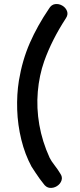

<svg xmlns="http://www.w3.org/2000/svg" viewBox="-20 -738 400 955"><path d="M195 174Q209 195 228 196.5Q247 198 263.5 187.5Q280 177 286 159.5Q292 142 279 124Q267 104 251 83.5Q235 63 227 47Q190 -34 175.5 -117.5Q161 -201 168 -282Q175 -363 200 -434Q238 -540 307 -646Q320 -665 313.5 -682.5Q307 -700 290 -710Q273 -720 254 -717.5Q235 -715 223 -694Q166 -610 128.5 -524.5Q91 -439 74 -337Q63 -268 65.5 -192.5Q68 -117 86 -43.5Q104 30 137 91Q145 103 156 120L178 152L195 174Z"/></svg>

Font: Balsamiq Sans
Style: Regular
Weight: 400
Designer: Michael Angeles
Foundry: Balsamiq SRL
Version: Version 1.020; ttfautohint (v1.8.4.7-5d5b);gftools[0.9.26]